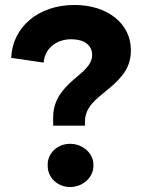

<svg xmlns="http://www.w3.org/2000/svg" viewBox="-20 -740 570 773"><path d="M194 -234H322V-250C322 -309 367 -341 412 -378C478 -431 507 -474 507 -538C507 -645 413 -720 280 -720C133 -720 30 -630 25 -507L156 -488C159 -541 203 -582 267 -582C316 -582 351 -560 351 -519C351 -478 313 -451 277 -420C224 -374 194 -331 194 -266ZM262 13C313 13 356 -25 356 -72V-78C356 -123 313 -161 262 -161C212 -161 172 -124 172 -78V-72C172 -25 212 13 262 13Z"/></svg>

Font: Fixel Display Bold
Style: Bold
Weight: 700
Designer: AlfaBravo + MacPaw
Foundry: Kyrylo Tkachov, Marchela Mozhyna, Serhii Makarenko, Maria Weinstein, Zakhar Kryvoshyya
Version: Version 1.211